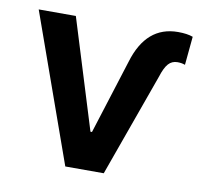

<svg xmlns="http://www.w3.org/2000/svg" viewBox="-67 -625 747 698"><g transform="rotate(10 307.0 -276.5)"><path d="M359 0H217L22.7 -545.5H159.8L285.2 -140.3H290.8L377.8 -415.5Q419 -552.6 536.2 -552.6Q570.3 -552.6 591.3 -544.7L581.3 -439.6L579.5 -440Q568.2 -444.2 552.9 -444.2Q532.7 -444.2 519.5 -429.5Q506.4 -414.8 495.7 -380.7Z"/></g></svg>

Font: Linik Sans SemiBold
Style: Regular
Weight: 600
Designer: Fonts by Rasmus Andersson / Changes by Cristiano Sobral with parts from Marc Monis
Foundry: rsms
Version: Version 3.020; ttfautohint (v1.6)